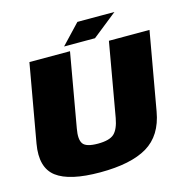

<svg xmlns="http://www.w3.org/2000/svg" viewBox="-118 -929 1013 1044"><g transform="rotate(-15 389.0 -407.0)"><path d="M319.5 4Q492 4 584.8 -51.2Q677.5 -106.5 700 -236.5L777.5 -675H549L476 -259.5Q465 -199 438.8 -174.5Q412.5 -150 347 -150Q281.5 -150 263.8 -174.8Q246 -199.5 257 -259.5L330 -675H101.5L24 -236.5Q1.5 -106.5 74.2 -51.2Q147 4 319.5 4ZM379 -708H479.5L618.5 -818.5H485ZM305.5 -708H405.5L540 -818.5H410Z"/></g></svg>

Font: Anybody UltraCondensed Thin Black
Style: Italic
Weight: 900
Italic angle: -10°
Version: Version 1.111